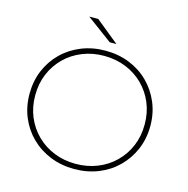

<svg xmlns="http://www.w3.org/2000/svg" viewBox="-123 -988 1084 1110"><g transform="rotate(15 418.5 -433.0)"><path d="M418 4Q341 4 275 -22.5Q209 -49 160 -97Q111 -145 84 -209.5Q57 -274 57 -350Q57 -426 84 -490.5Q111 -555 160 -603Q209 -651 275 -677.5Q341 -704 418 -704Q496 -704 562 -677.5Q628 -651 676.5 -603Q725 -555 752.5 -490.5Q780 -426 780 -350Q780 -274 752.5 -209.5Q725 -145 676.5 -97Q628 -49 562 -22.5Q496 4 418 4ZM418 -27Q488 -27 548 -51Q608 -75 652.5 -119Q697 -163 721.5 -221.5Q746 -280 746 -350Q746 -420 721.5 -478.5Q697 -537 652.5 -581Q608 -625 548 -649Q488 -673 418 -673Q349 -673 289 -649Q229 -625 184.5 -581Q140 -537 115.5 -478.5Q91 -420 91 -350Q91 -280 115.5 -221.5Q140 -163 184.5 -119Q229 -75 289 -51Q349 -27 418 -27ZM428 -757 275 -870H329L468 -757Z"/></g></svg>

Font: Montserrat Thin ExtraLight
Style: Regular
Weight: 250
Version: Version 9.000